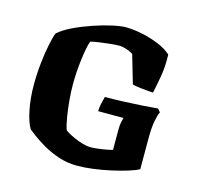

<svg xmlns="http://www.w3.org/2000/svg" viewBox="-105 -832 979 944"><g transform="rotate(15 385.0 -360.0)"><path d="M365 0Q316 0 271.5 -15Q227 -30 191 -51Q155 -72 131 -90Q107 -108 100 -114Q81 -146 69.5 -205Q58 -264 58 -329Q58 -386 64 -441Q70 -496 79 -539Q88 -582 96 -601Q123 -625 167 -646Q211 -667 261 -684Q311 -701 354.5 -710.5Q398 -720 423 -720Q458 -720 503 -711Q548 -702 590 -685Q632 -668 658 -644Q660 -583 651 -531.5Q642 -480 634 -444Q600 -446 570.5 -449.5Q541 -453 528 -457L486 -601Q476 -608 463 -613Q450 -618 438 -621Q426 -624 416 -624Q396 -624 367 -621Q338 -618 311.5 -614Q285 -610 271 -606Q265 -592 260 -565.5Q255 -539 251 -506.5Q247 -474 245 -442Q243 -410 243 -384Q243 -345 247 -300Q251 -255 257.5 -216.5Q264 -178 272 -156Q274 -153 287.5 -145Q301 -137 322 -127.5Q343 -118 365.5 -111.5Q388 -105 408 -105Q420 -105 442 -107.5Q464 -110 485.5 -114Q507 -118 517 -121V-227Q517 -247 520.5 -263.5Q524 -280 526 -286H397Q397 -303 402 -326Q407 -349 411 -362Q454 -362 504.5 -364Q555 -366 602 -369Q649 -372 678 -375L692 -359Q685 -347 678 -313Q671 -279 671 -224V-64Q653 -54 618 -43Q583 -32 538.5 -22Q494 -12 448.5 -6Q403 0 365 0Z"/></g></svg>

Font: Texturina 12pt Black
Style: Regular
Weight: 900
Designer: Guillermo Torres Carreño
Foundry: Omnibus-Type
Version: Version 1.002